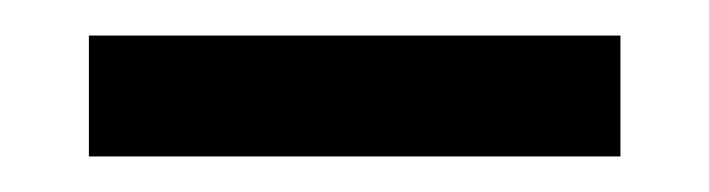

<svg xmlns="http://www.w3.org/2000/svg" viewBox="-20 -700 399 108"><path d="M30 -612V-680H329V-612Z"/></svg>

Font: Inclusive Sans
Style: Regular
Weight: 400
Designer: Olivia King
Foundry: Olivia King
Version: Version 2.004